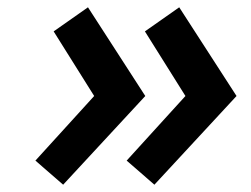

<svg xmlns="http://www.w3.org/2000/svg" viewBox="-20 -541 689 526"><path d="M327 -101 403 -35 628 -278 471 -521 377 -455 488 -278ZM221 -521 127 -455 238 -278 77 -101 153 -35 378 -278Z"/></svg>

Font: Hussar Woodtype
Style: SeBdObl
Weight: 900
Foundry: Cannot Into Space Fonts
Version: Version 1.07